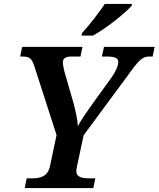

<svg xmlns="http://www.w3.org/2000/svg" viewBox="-20 -951 802 971"><path d="M392 -771H450C517 -807 612 -884 645 -921L648 -931H510C479 -885 431 -823 395 -784ZM105 0H452L462 -49H438C396 -49 366 -54 366 -85C366 -91 367 -101 370 -113L403 -267L646 -596C683 -647 703 -665 733 -665H752L762 -714H506L495 -665H522C563 -665 578 -656 578 -638C578 -617 565 -590 546 -562L450 -429C415 -380 387 -340 374 -313C372 -346 361 -397 350 -436L310 -574C302 -602 298 -623 298 -637C298 -654 311 -665 339 -665H387L397 -714H92L82 -665H95C134 -665 142 -651 155 -612L266 -268L233 -112C222 -57 183 -49 140 -49H115Z"/></svg>

Font: Noto Serif SemiBold
Style: Italic
Weight: 600
Italic angle: -12°
Designer: Monotype Design Team
Foundry: Monotype Imaging Inc.
Version: Version 2.014